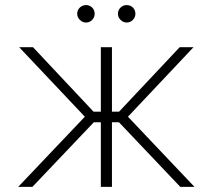

<svg xmlns="http://www.w3.org/2000/svg" viewBox="-20 -730 831 750"><path d="M51.1 0 311.4 -274.1 55 -545.5H109L345.5 -293.7H373.9V-545.5H417.3V-293.7H445L681.8 -545.5H735.8L479.8 -274.1L739.7 0H684.3L444.6 -252.5H417.3V0H373.9V-252.5H346.6L106.5 0ZM315.7 -642Q302.2 -642 291.9 -652.3Q281.6 -662.6 281.6 -676.1Q281.6 -690.7 291.9 -700.5Q302.2 -710.2 315.7 -710.2Q330.3 -710.2 340 -700.5Q349.8 -690.7 349.8 -676.1Q349.8 -662.6 340 -652.3Q330.3 -642 315.7 -642ZM474.8 -642Q461.3 -642 451 -652.3Q440.7 -662.6 440.7 -676.1Q440.7 -690.7 451 -700.5Q461.3 -710.2 474.8 -710.2Q489.3 -710.2 499.1 -700.5Q508.9 -690.7 508.9 -676.1Q508.9 -662.6 499.1 -652.3Q489.3 -642 474.8 -642Z"/></svg>

Font: Inter Extra Light BETA
Style: Regular
Weight: 200
Designer: Rasmus Andersson
Foundry: rsms
Version: Version 3.011;git-f93a4a705